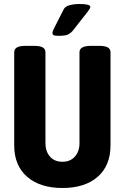

<svg xmlns="http://www.w3.org/2000/svg" viewBox="-20 -931 623 959"><path d="M292 8Q180 8 115.5 -48Q51 -104 51 -205V-670Q51 -686 64.5 -694Q78 -702 109 -702H149Q180 -702 193.5 -694Q207 -686 207 -670V-215Q207 -175 229.5 -149Q252 -123 292 -123Q331 -123 354 -149Q377 -175 377 -215V-670Q377 -702 435 -702H474Q505 -702 518.5 -694Q532 -686 532 -670V-205Q532 -104 468 -48Q404 8 292 8ZM271 -752Q254 -752 248 -755.5Q242 -759 242 -767Q242 -775 255 -799.5Q268 -824 298 -884Q305 -899 327.5 -905Q350 -911 377 -911Q431 -911 431 -897Q431 -893 428.5 -888Q426 -883 418 -872.5Q410 -862 392 -839.5Q374 -817 343 -777Q336 -768 322.5 -760Q309 -752 271 -752Z"/></svg>

Font: Asap Condensed VF Beta
Style: Regular
Weight: 400
Designer: Pablo Cosgaya
Foundry: Omnibus-Type
Version: Version 1.008